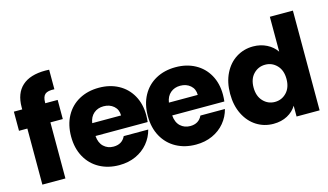

<svg xmlns="http://www.w3.org/2000/svg" viewBox="-90 -1076 2350 1376"><g transform="rotate(-15 1085.0 -388.0)"><path d="M342 -416H250V0H79V-416H17V-558H79V-574Q79 -677 138 -730.5Q197 -784 311 -784Q330 -784 339 -783V-638Q290 -641 270 -624Q250 -607 250 -563V-558H342Z M924 -238H537Q541 -186 570.5 -158.5Q600 -131 643 -131Q707 -131 732 -185H914Q900 -130 863.5 -86Q827 -42 772 -17Q717 8 649 8Q567 8 503 -27Q439 -62 403 -127Q367 -192 367 -279Q367 -366 402.5 -431Q438 -496 502 -531Q566 -566 649 -566Q730 -566 793 -532Q856 -498 891.5 -435Q927 -372 927 -288Q927 -264 924 -238ZM752 -333Q752 -377 722 -403Q692 -429 647 -429Q604 -429 574.5 -404Q545 -379 538 -333Z M1493 -238H1106Q1110 -186 1139.5 -158.5Q1169 -131 1212 -131Q1276 -131 1301 -185H1483Q1469 -130 1432.5 -86Q1396 -42 1341 -17Q1286 8 1218 8Q1136 8 1072 -27Q1008 -62 972 -127Q936 -192 936 -279Q936 -366 971.5 -431Q1007 -496 1071 -531Q1135 -566 1218 -566Q1299 -566 1362 -532Q1425 -498 1460.5 -435Q1496 -372 1496 -288Q1496 -264 1493 -238ZM1321 -333Q1321 -377 1291 -403Q1261 -429 1216 -429Q1173 -429 1143.5 -404Q1114 -379 1107 -333Z M1793 -566Q1848 -566 1893.5 -543Q1939 -520 1965 -481V-740H2136V0H1965V-80Q1941 -40 1896.5 -16Q1852 8 1793 8Q1724 8 1668 -27.5Q1612 -63 1579.5 -128.5Q1547 -194 1547 -280Q1547 -366 1579.5 -431Q1612 -496 1668 -531Q1724 -566 1793 -566ZM1843 -417Q1792 -417 1756.5 -380.5Q1721 -344 1721 -280Q1721 -216 1756.5 -178.5Q1792 -141 1843 -141Q1894 -141 1929.5 -178Q1965 -215 1965 -279Q1965 -343 1929.5 -380Q1894 -417 1843 -417Z"/></g></svg>

Font: Poppins A&M
Style: Bold-A&M
Weight: 700
Designer: Ninad Kale (Devanagari), Jonny Pinhorn (Latin)
Foundry: Indian Type Foundry
Version: 4.004